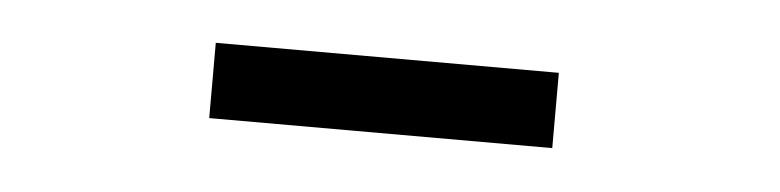

<svg xmlns="http://www.w3.org/2000/svg" viewBox="-23 -730 630 155"><g transform="rotate(5 292.0 -652.5)"><path d="M426 -622H148V-683H426Z"/></g></svg>

Font: Wix Madefor Display
Style: Regular
Weight: 400
Designer: Dalton Maag Ltd
Foundry: Dalton Maag Ltd
Version: Version 3.100